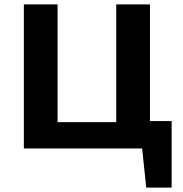

<svg xmlns="http://www.w3.org/2000/svg" viewBox="-20 -678 837 877"><path d="M619 0V-125H764L693 0ZM648 179 616 -125H764V179ZM511 0V-658H665V0ZM138 0V-120H617V0ZM89 0V-658H243V0Z"/></svg>

Font: Ysabeau Office ExtraBold
Style: Regular
Weight: 800
Designer: Christian Thalmann (Catharsis Fonts)
Version: Version 2.001;gftools[0.9.30]; featfreeze: tnum,lnum,ss02